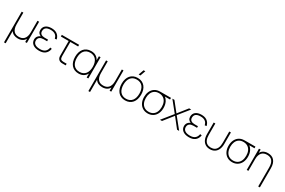

<svg xmlns="http://www.w3.org/2000/svg" viewBox="164 -2377 6280 4229"><g transform="rotate(30 3304.0 -262.5)"><path d="M112 -244Q112 -183.5 125.5 -142Q139 -100.5 162.5 -75Q186 -49.5 218.5 -38.2Q251 -27 289 -27Q326.5 -27 359.8 -38.2Q393 -49.5 417.8 -75Q442.5 -100.5 456.8 -142Q471 -183.5 471 -244V-540H513V0H471V-81.5Q462 -66.5 448 -49.5Q434 -32.5 412.5 -18.2Q391 -4 360.8 5.5Q330.5 15 289 15Q231 15 185.8 -6Q140.5 -27 112 -71.5V240H70V-540H112Z M827.5 15Q870 15 907.3 5.8Q944.5 -3.5 974 -24.5Q1003.5 -45.5 1024 -79.2Q1044.5 -113 1053.5 -162L1010.5 -170Q1000 -102 956.3 -64.5Q912.5 -27 829.5 -27Q743.5 -27 700 -58.8Q656.5 -90.5 656.5 -146Q656.5 -176.5 667.3 -197.2Q678 -218 696.5 -231Q715 -244 739.8 -249.8Q764.5 -255.5 792.5 -255.5H880.5V-296.5H792.5Q765.5 -296.5 743 -302.5Q720.5 -308.5 704.3 -320.2Q688 -332 679.3 -350Q670.5 -368 670.5 -392Q670.5 -420 679 -442.2Q687.5 -464.5 706.3 -480.2Q725 -496 754.8 -504.5Q784.5 -513 827.5 -513Q869 -513 898.5 -503.5Q928 -494 948.5 -477.2Q969 -460.5 981.5 -437.5Q994 -414.5 1001.5 -387L1044.5 -395Q1032.5 -441 1010.5 -471.8Q988.5 -502.5 959.8 -521Q931 -539.5 896.8 -547.2Q862.5 -555 825.5 -555Q777.5 -555 740.3 -543.8Q703 -532.5 677.5 -511.5Q652 -490.5 638.8 -461Q625.5 -431.5 625.5 -395Q625.5 -350 648 -321Q670.5 -292 705.5 -279.5Q687 -274 670 -262.2Q653 -250.5 640 -233.8Q627 -217 619.3 -195.2Q611.5 -173.5 611.5 -148Q611.5 -111.5 625.8 -81.5Q640 -51.5 667.8 -30Q695.5 -8.5 735.5 3.2Q775.5 15 827.5 15Z M1090 -540H1530V-498H1331V-138Q1331 -111 1335.8 -92.8Q1340.5 -74.5 1351.5 -63.2Q1362.5 -52 1380.5 -47Q1398.5 -42 1425 -42H1501V0H1409.5Q1382 0 1359.5 -8.5Q1337 -17 1321.5 -32.5Q1306 -48 1297.5 -70.5Q1289 -93 1289 -120.5V-498H1090Z M2076 -540V0H2034V-101.5Q2005.5 -46.5 1955.2 -15.8Q1905 15 1832 15Q1771.5 15 1725.5 -6Q1679.5 -27 1648.2 -64.5Q1617 -102 1601 -154.2Q1585 -206.5 1585 -269Q1585 -333 1601.2 -385.8Q1617.5 -438.5 1649 -476Q1680.5 -513.5 1726.5 -534.2Q1772.5 -555 1832 -555Q1906 -555 1956 -523.8Q2006 -492.5 2034 -437.5V-540ZM1832 -513Q1781 -513 1743 -495.2Q1705 -477.5 1680 -445.2Q1655 -413 1642.5 -368.2Q1630 -323.5 1630 -269Q1630 -214 1642.5 -169.2Q1655 -124.5 1680.2 -93Q1705.5 -61.5 1743.5 -44.2Q1781.5 -27 1832 -27Q1883.5 -27 1921.5 -44.8Q1959.5 -62.5 1984.5 -94.8Q2009.5 -127 2021.8 -171.5Q2034 -216 2034 -269Q2034 -324 2021.2 -369Q2008.5 -414 1983 -446Q1957.5 -478 1919.8 -495.5Q1882 -513 1832 -513Z M2258 -244Q2258 -183.5 2271.5 -142Q2285 -100.5 2308.5 -75Q2332 -49.5 2364.5 -38.2Q2397 -27 2435 -27Q2472.5 -27 2505.8 -38.2Q2539 -49.5 2563.8 -75Q2588.5 -100.5 2602.8 -142Q2617 -183.5 2617 -244V-540H2659V0H2617V-81.5Q2608 -66.5 2594 -49.5Q2580 -32.5 2558.5 -18.2Q2537 -4 2506.8 5.5Q2476.5 15 2435 15Q2377 15 2331.8 -6Q2286.5 -27 2258 -71.5V240H2216V-540H2258Z M2992.5 -630 3040.5 -765H3084.5L3036.5 -630ZM3016 15Q2956 15 2910 -6Q2864 -27 2832.5 -65Q2801 -103 2785 -155.5Q2769 -208 2769 -271Q2769 -335 2785.5 -387.2Q2802 -439.5 2833.5 -476.8Q2865 -514 2911 -534.5Q2957 -555 3016 -555Q3076.5 -555 3122.5 -534Q3168.5 -513 3199.8 -475.5Q3231 -438 3247 -385.8Q3263 -333.5 3263 -271Q3263 -207 3246.8 -154.2Q3230.5 -101.5 3199 -64Q3167.5 -26.5 3121.5 -5.8Q3075.5 15 3016 15ZM3016 -27Q3067 -27 3105 -44.8Q3143 -62.5 3168 -94.8Q3193 -127 3205.5 -171.8Q3218 -216.5 3218 -271Q3218 -326 3205.5 -370.8Q3193 -415.5 3167.8 -447Q3142.5 -478.5 3104.5 -495.8Q3066.5 -513 3016 -513Q2964.5 -513 2926.5 -495.2Q2888.5 -477.5 2863.5 -445.2Q2838.5 -413 2826.2 -368.8Q2814 -324.5 2814 -271Q2814 -216 2826.8 -171Q2839.5 -126 2865 -94Q2890.5 -62 2928.2 -44.5Q2966 -27 3016 -27Z M3590 15Q3515.5 15 3459.5 -20.2Q3403.5 -55.5 3373.2 -118.5Q3343 -181.5 3343 -263Q3343 -337.5 3368 -396.2Q3393 -455 3439.5 -491.5Q3486 -528 3550 -537Q3566 -539 3588.2 -539.5Q3610.5 -540 3630 -540H3867V-498H3734Q3776.5 -468.5 3803.5 -416Q3837 -349.5 3837 -263Q3837 -181.5 3806.8 -118.5Q3776.5 -55.5 3720.5 -20.2Q3664.5 15 3590 15ZM3590 -27Q3654.5 -27 3700 -56.2Q3745.5 -85.5 3768.8 -138.8Q3792 -192 3792 -263Q3792 -333 3768.8 -385.8Q3745.5 -438.5 3700 -468Q3654.5 -497.5 3590 -498Q3589 -498 3588 -498Q3524.5 -498 3479.2 -468.2Q3434 -438.5 3411 -385Q3388 -331.5 3388 -263Q3388 -191.5 3412 -138.2Q3436 -85 3481.5 -56Q3527 -27 3590 -27Z M3897 0 4117 -273 3902 -540H3954L4142 -304L4329 -540H4381L4166 -273L4386 0H4333L4142 -242L3950 0Z M4640.5 15Q4683 15 4720.3 5.8Q4757.5 -3.5 4787 -24.5Q4816.5 -45.5 4837 -79.2Q4857.5 -113 4866.5 -162L4823.5 -170Q4813 -102 4769.3 -64.5Q4725.5 -27 4642.5 -27Q4556.5 -27 4513 -58.8Q4469.5 -90.5 4469.5 -146Q4469.5 -176.5 4480.3 -197.2Q4491 -218 4509.5 -231Q4528 -244 4552.8 -249.8Q4577.5 -255.5 4605.5 -255.5H4693.5V-296.5H4605.5Q4578.5 -296.5 4556 -302.5Q4533.5 -308.5 4517.3 -320.2Q4501 -332 4492.3 -350Q4483.5 -368 4483.5 -392Q4483.5 -420 4492 -442.2Q4500.5 -464.5 4519.3 -480.2Q4538 -496 4567.8 -504.5Q4597.5 -513 4640.5 -513Q4682 -513 4711.5 -503.5Q4741 -494 4761.5 -477.2Q4782 -460.5 4794.5 -437.5Q4807 -414.5 4814.5 -387L4857.5 -395Q4845.5 -441 4823.5 -471.8Q4801.5 -502.5 4772.8 -521Q4744 -539.5 4709.8 -547.2Q4675.5 -555 4638.5 -555Q4590.5 -555 4553.3 -543.8Q4516 -532.5 4490.5 -511.5Q4465 -490.5 4451.8 -461Q4438.5 -431.5 4438.5 -395Q4438.5 -350 4461 -321Q4483.5 -292 4518.5 -279.5Q4500 -274 4483 -262.2Q4466 -250.5 4453 -233.8Q4440 -217 4432.3 -195.2Q4424.5 -173.5 4424.5 -148Q4424.5 -111.5 4438.8 -81.5Q4453 -51.5 4480.8 -30Q4508.5 -8.5 4548.5 3.2Q4588.5 15 4640.5 15Z M4953 -246V-540H4995V-254Q4995 -178 5015.8 -128Q5036.5 -78 5076 -53.5Q5115.5 -29 5172 -29Q5228.5 -29 5268 -53.5Q5307.5 -78 5328.2 -128Q5349 -178 5349 -254V-540H5391V-246Q5391 -166.5 5364.8 -108.2Q5338.5 -50 5289.2 -19Q5240 12 5172 12Q5104 12 5054.8 -19Q5005.5 -50 4979.2 -108.2Q4953 -166.5 4953 -246Z M5738 15Q5663.5 15 5607.5 -20.2Q5551.5 -55.5 5521.2 -118.5Q5491 -181.5 5491 -263Q5491 -337.5 5516 -396.2Q5541 -455 5587.5 -491.5Q5634 -528 5698 -537Q5714 -539 5736.2 -539.5Q5758.5 -540 5778 -540H6015V-498H5882Q5924.5 -468.5 5951.5 -416Q5985 -349.5 5985 -263Q5985 -181.5 5954.8 -118.5Q5924.5 -55.5 5868.5 -20.2Q5812.5 15 5738 15ZM5738 -27Q5802.5 -27 5848 -56.2Q5893.5 -85.5 5916.8 -138.8Q5940 -192 5940 -263Q5940 -333 5916.8 -385.8Q5893.5 -438.5 5848 -468Q5802.5 -497.5 5738 -498Q5737 -498 5736 -498Q5672.5 -498 5627.2 -468.2Q5582 -438.5 5559 -385Q5536 -331.5 5536 -263Q5536 -191.5 5560 -138.2Q5584 -85 5629.5 -56Q5675 -27 5738 -27Z M6506 -296Q6506 -357 6492.5 -398.5Q6479 -440 6455.5 -465.5Q6432 -491 6399.5 -502Q6367 -513 6329 -513Q6291.5 -513 6258.5 -502Q6225.5 -491 6200.8 -465.5Q6176 -440 6161.5 -398.5Q6147 -357 6147 -296V0H6105V-540H6147V-458.5Q6156 -473.5 6170 -490.5Q6184 -507.5 6205.5 -521.8Q6227 -536 6257.5 -545.5Q6288 -555 6329 -555Q6378 -555 6418.5 -539.8Q6459 -524.5 6487.8 -492.5Q6516.5 -460.5 6532.2 -411.8Q6548 -363 6548 -296V189.5H6506Z"/></g></svg>

Font: Vela Sans ExtLt
Style: Regular
Weight: 200
Designer: Principal design: Mikhail Sharanda - project Manrope.
Design modification: Ravid Balaliev
Foundry: Mikhail Sharanda
Version: Version 1.001